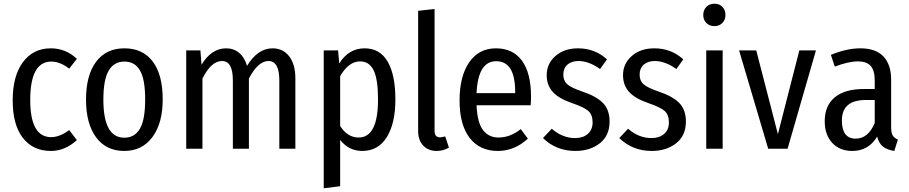

<svg xmlns="http://www.w3.org/2000/svg" viewBox="-20 -797 4874 1029"><path d="M252 -538Q332 -538 392 -482L351 -429Q302 -467 255 -467Q142 -467 142 -261Q142 -62 254 -62Q300 -62 351 -100L392 -46Q328 12 253 12Q157 12 102.5 -58Q48 -128 48 -259Q48 -390 103 -464Q158 -538 252 -538Z M852 -264Q852 -137 797 -62.5Q742 12 646 12Q549 12 495 -61Q441 -134 441 -263Q441 -394 495 -466Q549 -538 647 -538Q745 -538 798.5 -467.5Q852 -397 852 -264ZM534 -263Q534 -59 646 -59Q702 -59 730 -107.5Q758 -156 758 -264Q758 -371 730.5 -419Q703 -467 647 -467Q591 -467 562.5 -418.5Q534 -370 534 -263Z M1441 -538Q1497 -538 1530 -495Q1563 -452 1563 -377V0H1477V-366Q1477 -470 1419 -470Q1363 -470 1314 -376V0H1228V-366Q1228 -470 1170 -470Q1112 -470 1065 -376V0H978V-527H1054L1060 -450Q1113 -538 1192 -538Q1233 -538 1262 -513.5Q1291 -489 1304 -444Q1361 -538 1441 -538Z M1934 -538Q2016 -538 2057.5 -467Q2099 -396 2099 -264Q2099 -136 2053 -62Q2007 12 1921 12Q1850 12 1803 -47V201L1715 212V-527H1792L1798 -457Q1849 -538 1934 -538ZM1902 -60Q2006 -60 2006 -264Q2006 -372 1982.5 -420Q1959 -468 1910 -468Q1849 -468 1803 -389V-122Q1842 -60 1902 -60Z M2321 12Q2276 12 2248.5 -16.5Q2221 -45 2221 -94V-739L2309 -749V-96Q2309 -61 2338 -61Q2348 -61 2366 -66L2386 -6Q2355 12 2321 12Z M2826 -279Q2826 -257 2824 -233H2534Q2538 -140 2568.5 -100Q2599 -60 2652 -60Q2714 -60 2771 -105L2809 -54Q2738 12 2648 12Q2551 12 2497 -58Q2443 -128 2443 -258Q2443 -388 2494.5 -463Q2546 -538 2638 -538Q2729 -538 2777.5 -471.5Q2826 -405 2826 -279ZM2741 -298V-305Q2741 -469 2639 -469Q2542 -469 2534 -298Z M3078 -538Q3168 -538 3233 -479L3196 -427Q3136 -470 3080 -470Q3043 -470 3021 -450.5Q2999 -431 2999 -397Q2999 -364 3020 -345.5Q3041 -327 3099 -307Q3175 -282 3211 -245.5Q3247 -209 3247 -146Q3247 -70 3194.5 -29Q3142 12 3064 12Q2961 12 2890 -57L2937 -107Q2995 -57 3062 -57Q3105 -57 3130.5 -79.5Q3156 -102 3156 -141Q3156 -181 3134 -201.5Q3112 -222 3047 -244Q2974 -269 2942 -305Q2910 -341 2910 -394Q2910 -456 2957 -497Q3004 -538 3078 -538Z M3487 -538Q3577 -538 3642 -479L3605 -427Q3545 -470 3489 -470Q3452 -470 3430 -450.5Q3408 -431 3408 -397Q3408 -364 3429 -345.5Q3450 -327 3508 -307Q3584 -282 3620 -245.5Q3656 -209 3656 -146Q3656 -70 3603.5 -29Q3551 12 3473 12Q3370 12 3299 -57L3346 -107Q3404 -57 3471 -57Q3514 -57 3539.5 -79.5Q3565 -102 3565 -141Q3565 -181 3543 -201.5Q3521 -222 3456 -244Q3383 -269 3351 -305Q3319 -341 3319 -394Q3319 -456 3366 -497Q3413 -538 3487 -538Z M3868 -716Q3868 -691 3851.5 -674Q3835 -657 3809 -657Q3782 -657 3765.5 -674Q3749 -691 3749 -716Q3749 -743 3765.5 -760Q3782 -777 3809 -777Q3836 -777 3852 -760Q3868 -743 3868 -716ZM3853 -527V0H3765V-527Z M4353 -527 4201 0H4097L3941 -527H4033L4149 -78L4264 -527Z M4756 -114Q4756 -85 4764.5 -71Q4773 -57 4792 -49L4773 12Q4734 6 4712 -11.5Q4690 -29 4681 -65Q4635 12 4548 12Q4480 12 4440 -31.5Q4400 -75 4400 -147Q4400 -231 4454 -275.5Q4508 -320 4610 -320H4668V-366Q4668 -420 4646 -444Q4624 -468 4578 -468Q4527 -468 4454 -440L4433 -503Q4518 -538 4591 -538Q4674 -538 4715 -494Q4756 -450 4756 -370ZM4566 -54Q4633 -54 4668 -138V-261H4620Q4492 -261 4492 -151Q4492 -54 4566 -54Z"/></svg>

Font: Fira Sans Condensed
Style: Regular
Weight: 400
Width: 3
Designer: Carrois Corporate & Edenspiekermann AG
Foundry: Carrois Corporate GbR & Edenspiekermann AG
Version: Version 4.202;PS 004.202;hotconv 1.0.88;makeotf.lib2.5.64775